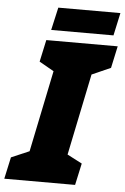

<svg xmlns="http://www.w3.org/2000/svg" viewBox="-95 -924 629 967"><g transform="rotate(5 219.5 -441.0)"><path d="M-12 -110 79 -149 164 -561 90 -603 114 -714H475L451 -603L356 -561L271 -149L346 -110L322 0H-36ZM160 -882H474L449 -767H134Z"/></g></svg>

Font: Noto Sans Display Black
Style: Italic
Weight: 900
Italic angle: -12°
Designer: Monotype Design team
Foundry: Monotype Imaging Inc.
Version: Version 1.000